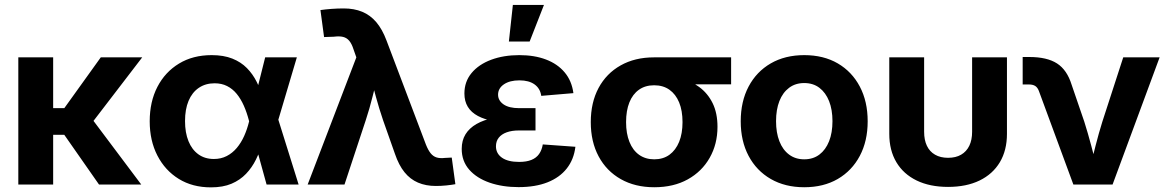

<svg xmlns="http://www.w3.org/2000/svg" viewBox="-20 -768 4855 799"><path d="M201.2 -529.3V0H56.2V-529.3ZM571.8 -529.3 324.7 -207H169.4L163.6 -317.9H247.6L399.4 -529.3ZM392.1 0 242.7 -213.9 352.5 -287.1 567.9 0Z M857.9 11.7Q781.2 11.7 724.1 -23.4Q667 -58.6 635 -120.6Q603 -182.6 603 -263.2Q603 -344.7 635 -406.5Q667 -468.3 724.9 -503.4Q782.7 -538.6 860.8 -538.6Q910.6 -538.6 946.8 -524.2Q982.9 -509.8 1007.6 -484.6Q1032.2 -459.5 1048.3 -427.2Q1064.5 -395 1074.2 -359.4H1109.9L1136.7 -274.9L1222.7 0H1089.4L1016.1 -265.6Q1007.3 -299.8 994.6 -328.4Q981.9 -356.9 964.8 -377.7Q947.8 -398.4 925 -409.9Q902.3 -421.4 873 -421.4Q835 -421.4 807.1 -402.3Q779.3 -383.3 764.6 -348.1Q750 -313 750 -264.2Q750 -215.8 764.4 -180.4Q778.8 -145 805.7 -125.7Q832.5 -106.4 870.1 -106.4Q899.9 -106.4 923.6 -118.7Q947.3 -130.9 965.3 -152.3Q983.4 -173.8 996.1 -202.1Q1008.8 -230.5 1016.6 -262.7L1083.5 -529.3H1215.3L1136.2 -262.7L1108.9 -174.3H1072.8Q1061.5 -137.7 1045.2 -104.2Q1028.8 -70.8 1003.9 -44.7Q979 -18.6 943.4 -3.4Q907.7 11.7 857.9 11.7Z M1260.3 0 1462.9 -529.3 1451.2 -562.5Q1443.8 -585.9 1433.3 -598.4Q1422.9 -610.8 1407.5 -614.5Q1392.1 -618.2 1369.1 -615.2L1328.6 -613.8L1313.5 -726.1Q1333.5 -729 1359.4 -731Q1385.3 -732.9 1410.6 -732.9Q1453.6 -732.9 1487.3 -719Q1521 -705.1 1545.9 -675.8Q1570.8 -646.5 1588.4 -599.6L1752.4 -166.5Q1761.7 -143.1 1772.2 -130.1Q1782.7 -117.2 1796.9 -112.8Q1811 -108.4 1831.1 -110.8L1859.9 -112.3L1875 -1.5Q1858.4 1.5 1837.2 3.7Q1815.9 5.9 1793.9 5.9Q1752 5.9 1719.5 -8.1Q1687 -22 1663.3 -51.3Q1639.6 -80.6 1623.5 -127.9L1574.2 -267.6Q1557.6 -316.4 1544.2 -365.5Q1530.8 -414.6 1518.1 -466.3H1555.7Q1542.5 -415 1530.3 -365.7Q1518.1 -316.4 1502 -267.6L1413.6 0Z M2138.2 10.7Q2071.3 10.7 2017.6 -7.8Q1963.9 -26.4 1932.6 -62Q1901.4 -97.7 1901.4 -148.4Q1901.4 -183.6 1917.2 -209.2Q1933.1 -234.9 1962.9 -252Q1992.7 -269 2033.7 -277.3Q2074.7 -285.6 2125 -285.6H2208.5V-225.1H2139.2Q2109.9 -225.1 2088.4 -217.3Q2066.9 -209.5 2055.4 -194.8Q2043.9 -180.2 2043.9 -159.2Q2043.9 -129.4 2068.8 -111.8Q2093.8 -94.2 2140.1 -94.2Q2170.9 -94.2 2191.4 -102.5Q2211.9 -110.8 2223.4 -127.2Q2234.9 -143.6 2238.8 -167L2374.5 -157.2Q2368.2 -104.5 2338.6 -66.9Q2309.1 -29.3 2258.5 -9.3Q2208 10.7 2138.2 10.7ZM2129.4 -256.3Q2077.1 -256.3 2036.9 -263.4Q1996.6 -270.5 1968.8 -285.4Q1940.9 -300.3 1926.8 -323.5Q1912.6 -346.7 1912.6 -378.9Q1912.6 -428.2 1942.4 -464.1Q1972.2 -500 2023.9 -519.3Q2075.7 -538.6 2141.1 -538.6Q2204.1 -538.6 2252.2 -520.3Q2300.3 -502 2329.8 -466.8Q2359.4 -431.6 2366.2 -380.4L2232.4 -369.1Q2228 -399.9 2204.6 -416.7Q2181.2 -433.6 2141.6 -433.6Q2101.1 -433.6 2076.9 -417Q2052.7 -400.4 2052.7 -374Q2052.7 -349.6 2075.4 -333.7Q2098.1 -317.9 2140.6 -317.9H2208.5V-256.3ZM2097.7 -595.2 2114.3 -747.6H2243.7L2184.1 -595.2Z M2702.6 11.2Q2623 11.2 2563.5 -22.5Q2503.9 -56.2 2471.2 -117.2Q2438.5 -178.2 2438.5 -259.8Q2438.5 -341.3 2470.9 -401.9Q2503.4 -462.4 2562.7 -495.8Q2622.1 -529.3 2701.7 -529.3H3022.5V-417H2796.9L2701.7 -413.1Q2665 -413.1 2638.9 -394.5Q2612.8 -376 2599.1 -341.8Q2585.4 -307.6 2585.4 -259.8Q2585.4 -212.4 2599.4 -177.5Q2613.3 -142.6 2639.6 -123.8Q2666 -105 2702.6 -105Q2739.7 -105 2765.9 -124Q2792 -143.1 2806.2 -177.7Q2820.3 -212.4 2820.3 -259.8Q2820.3 -307.6 2806.2 -341.8Q2792 -376 2765.9 -394.5Q2739.7 -413.1 2702.6 -413.1V-458Q2757.8 -458 2805.7 -445.3Q2853.5 -432.6 2889.4 -406.2Q2925.3 -379.9 2945.6 -338.6Q2965.8 -297.4 2965.8 -240.2Q2965.8 -168.5 2933.3 -111.3Q2900.9 -54.2 2842 -21.5Q2783.2 11.2 2702.6 11.2Z M3326.7 11.2Q3247.1 11.2 3187.5 -23.2Q3127.9 -57.6 3095.2 -119.4Q3062.5 -181.2 3062.5 -263.2Q3062.5 -345.7 3095.2 -407.7Q3127.9 -469.7 3187.5 -504.2Q3247.1 -538.6 3326.7 -538.6Q3407.2 -538.6 3466.3 -504.2Q3525.4 -469.7 3558.1 -407.7Q3590.8 -345.7 3590.8 -263.2Q3590.8 -181.2 3558.1 -119.4Q3525.4 -57.6 3466.3 -23.2Q3407.2 11.2 3326.7 11.2ZM3326.7 -105Q3363.8 -105 3389.9 -124.8Q3416 -144.5 3430.2 -180.2Q3444.3 -215.8 3444.3 -263.7Q3444.3 -311.5 3430.2 -347.2Q3416 -382.8 3389.9 -402.6Q3363.8 -422.4 3326.7 -422.4Q3290 -422.4 3263.7 -402.6Q3237.3 -382.8 3223.4 -347.4Q3209.5 -312 3209.5 -263.7Q3209.5 -215.8 3223.4 -180.2Q3237.3 -144.5 3263.7 -124.8Q3290 -105 3326.7 -105Z M3925.3 9.8Q3849.6 9.8 3794.7 -16.8Q3739.7 -43.5 3710.2 -93Q3680.7 -142.6 3680.7 -210.9V-529.3H3825.7V-219.7Q3825.7 -185.5 3837.2 -161.4Q3848.6 -137.2 3871.1 -124.3Q3893.6 -111.3 3925.3 -111.3Q3957.5 -111.3 3979.7 -124.3Q4002 -137.2 4013.7 -161.4Q4025.4 -185.5 4025.4 -219.7V-529.3H4170.4V-210.9Q4170.4 -142.6 4140.9 -93Q4111.3 -43.5 4056.4 -16.8Q4001.5 9.8 3925.3 9.8Z M4446.8 0 4303.2 -389.6Q4297.9 -403.8 4288.1 -410.2Q4278.3 -416.5 4261.7 -416.5H4235.8V-530.8H4263.2Q4337.4 -530.8 4378.9 -503.9Q4420.4 -477.1 4439.5 -415.5L4492.2 -261.7Q4507.8 -212.4 4520.8 -163.1Q4533.7 -113.8 4546.9 -63H4514.2Q4526.9 -113.8 4539.6 -163.3Q4552.2 -212.9 4567.4 -261.7L4654.3 -529.3H4805.7L4609.9 0Z"/></svg>

Font: Inter 24pt
Style: Bold
Weight: 700
Designer: Rasmus Andersson
Foundry: rsms
Version: Version 4.001;git-66647c0bb